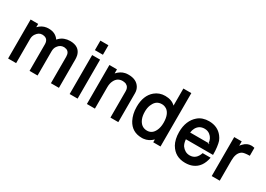

<svg xmlns="http://www.w3.org/2000/svg" viewBox="-6 -1454 3068 2218"><g transform="rotate(30 1528.0 -345.0)"><path d="M64 -520H165V-476Q212 -524 269 -532L290 -534H302Q390 -534 436 -467L451 -483Q504 -533 585 -534Q709 -534 736 -433Q742 -404 742 -383V0H635V-353Q635 -418 586 -433V-432Q568 -437 558 -437Q508 -437 477 -392Q457 -365 457 -323V0H350V-353Q350 -422 294 -434H295L271 -437Q245 -437 226 -425Q207 -413 191 -390Q171 -361 171 -323V0H64Z M991 -520V0H885V-520ZM991 -712V-585H884V-712Z M1115 -520H1216V-466Q1262 -518 1321 -530Q1337 -534 1365 -534Q1470 -534 1514 -462Q1523 -447 1528.5 -428Q1534 -409 1534 -386V0H1429V-355Q1429 -408 1383 -430Q1373 -433 1362.5 -435Q1352 -437 1341 -437Q1271 -437 1240 -372Q1222 -337 1222 -285V0H1115Z M2097 -712V0H2000V-38Q1948 14 1881 21Q1876 22 1869.5 22Q1863 22 1857 22Q1727 22 1667 -91Q1649 -126 1639 -168Q1629 -210 1629 -261Q1629 -411 1718 -486Q1776 -534 1854 -534Q1941 -534 1991 -484V-712ZM1868 -432Q1794 -432 1762 -363Q1744 -331 1740 -285Q1739 -277 1739 -270Q1739 -263 1739 -256Q1739 -204 1754.5 -164.5Q1770 -125 1799 -102Q1829 -80 1869 -80Q1936 -80 1969 -148Q1991 -192 1991 -254Q1991 -371 1930 -414V-413Q1902 -432 1868 -432Z M2309 -219Q2311 -193 2317 -172.5Q2323 -152 2333 -136Q2352 -110 2378.5 -94.5Q2405 -79 2439 -79Q2525 -79 2557 -177H2663Q2637 -39 2534 4Q2492 22 2436 22Q2302 22 2237 -89V-88Q2199 -156 2199 -253Q2199 -330 2223.5 -388.5Q2248 -447 2293 -485Q2322 -510 2359 -522Q2396 -534 2438 -534Q2554 -534 2618 -451Q2627 -439 2635.5 -425Q2644 -411 2650 -395Q2659 -367 2665 -321.5Q2671 -276 2671 -219ZM2559 -303Q2559 -301 2558.5 -300Q2558 -299 2558 -297L2572 -311H2559ZM2559 -311Q2554 -374 2509 -409Q2479 -433 2437 -433Q2365 -433 2331 -371Q2317 -345 2313 -311Z M2780 -520H2880V-462Q2886 -470 2890.5 -475.5Q2895 -481 2902 -488Q2946 -534 3000 -534H3012L3044 -529V-423Q3005 -422 2980.5 -418Q2956 -414 2945 -407L2936 -401Q2887 -364 2887 -269V0H2780Z"/></g></svg>

Font: Ekushey Amar Bangla
Style: Bold
Weight: 700
Designer: Al Mamun Sumon
Foundry: Al Mamun Sumon
Version: Version 1.0